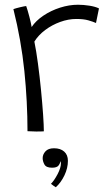

<svg xmlns="http://www.w3.org/2000/svg" viewBox="-20 -554 466 810"><path d="M113.5 -440Q131 -466.5 163 -488Q195 -509.5 233.5 -521.8Q272 -534 309 -534Q332.5 -534 357.5 -530Q382.5 -526 397.5 -518.5L385 -457Q372.5 -462.5 352.8 -468.2Q333 -474 302 -474Q268.5 -474 234 -461.5Q199.5 -449 170.8 -427.5Q142 -406 125 -378.5Q133 -339.5 140.2 -285.2Q147.5 -231 153 -174.5Q158.5 -118 161.8 -71Q165 -24 165 0Q152.5 1 131.8 0.8Q111 0.5 96 -0.5Q96 -124.5 82.8 -254.2Q69.5 -384 36.5 -515.5Q46 -519 64.8 -523.5Q83.5 -528 90.5 -528.5Q97 -510 104 -483Q111 -456 113.5 -440ZM215.5 236Q213 234.5 206.5 230.2Q200 226 195 221.5Q208.5 208 222.8 181Q237 154 237 135Q237 129.5 235 126Q233.5 136 226.5 144.8Q219.5 153.5 199.5 153.5Q175 153.5 167.5 140Q160 126.5 160 113Q160 97.5 171.8 84.5Q183.5 71.5 208 71.5Q235 71.5 250.8 85.5Q266.5 99.5 266.5 124.5Q266.5 155 252 185.5Q237.5 216 215.5 236Z"/></svg>

Font: Grandstander ExtraLight
Style: Regular
Weight: 200
Designer: Tyler Finck
Foundry: Etcetera Type Co
Version: Version 1.200; ttfautohint (v1.8.3)